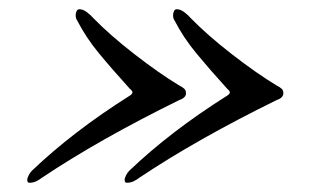

<svg xmlns="http://www.w3.org/2000/svg" viewBox="-20 -414 717 416"><path d="M393 -375Q429 -338 482.5 -296.5Q536 -255 579 -229Q587 -225 590.5 -221.5Q594 -218 594 -212Q594 -202 579 -197Q406 -112 282 -29Q277 -25 270 -21.5Q263 -18 255 -18Q250 -18 250 -24Q250 -28 253 -34Q256 -40 260 -44Q349 -129 471 -206Q478 -210 478 -214Q478 -217 472 -222Q433 -265 405 -299Q377 -333 358 -370Q355 -374 355 -381Q355 -386 357 -390Q359 -394 363 -394Q371 -394 379.5 -387.5Q388 -381 393 -375ZM182 -375Q218 -338 271.5 -296.5Q325 -255 368 -229Q376 -225 379.5 -221.5Q383 -218 383 -212Q383 -202 368 -197Q195 -112 71 -29Q66 -25 59 -21.5Q52 -18 44 -18Q39 -18 39 -24Q39 -28 42 -34Q45 -40 49 -44Q138 -129 260 -206Q267 -210 267 -214Q267 -217 261 -222Q222 -265 194 -299Q166 -333 147 -370Q144 -374 144 -381Q144 -386 146 -390Q148 -394 152 -394Q160 -394 168.5 -387.5Q177 -381 182 -375Z"/></svg>

Font: EB Garamond Medium
Style: Italic
Weight: 500
Italic angle: -17.2°
Designer: Georg Duffner and Octavio Pardo
Foundry: Georg Duffner
Version: Version 1.000